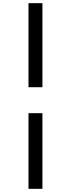

<svg xmlns="http://www.w3.org/2000/svg" viewBox="-20 -971 448 1213"><path d="M248 222H160V-256H248ZM248 -420H160V-951H248Z"/></svg>

Font: Be Vietnam Pro Variable Thin
Style: Regular
Weight: 100
Designer: Lam Bao, Tony Le, Vietanh Nguyen
Foundry: Yellow Type Foundry
Version: Version 1.002